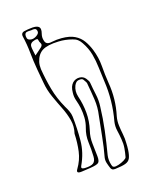

<svg xmlns="http://www.w3.org/2000/svg" viewBox="-130 -922 940 1098"><g transform="rotate(-15 340.0 -373.0)"><path d="M242 -176Q252 -217 241.5 -256.5Q231 -296 211 -336Q191 -376 173 -416Q154 -458 146.5 -501Q139 -544 131 -587Q122 -638 117 -689Q112 -740 100 -790Q95 -814 122 -818Q129 -820 136.5 -821Q144 -822 151 -823Q188 -829 202.5 -818.5Q217 -808 209 -778Q203 -756 210 -736Q217 -708 253 -717Q282 -723 311 -723Q360 -723 390 -708Q420 -693 438 -668Q456 -643 469 -611Q489 -561 493 -509.5Q497 -458 505 -407Q522 -307 501 -210Q496 -183 499.5 -155.5Q503 -128 508.5 -101Q514 -74 514 -47Q515 -27 514 -6Q512 26 504.5 42.5Q497 59 476.5 66.5Q456 74 414 79Q402 80 396.5 76Q391 72 388 65Q381 49 376 33Q371 17 373 1Q384 -58 390 -118.5Q396 -179 403 -240Q410 -288 403 -335.5Q396 -383 387 -431Q387 -438 382 -445Q377 -453 371 -461Q365 -469 350 -467Q336 -466 329 -458.5Q322 -451 318 -441Q306 -410 317 -376Q334 -326 338.5 -275Q343 -224 331 -171Q322 -134 326.5 -95Q331 -56 335 -18Q338 11 328.5 20.5Q319 30 281 36Q268 38 254 40Q240 42 226 44Q189 49 205 23Q232 -22 238.5 -71.5Q245 -121 242 -176ZM164 -813Q157 -811 146.5 -811Q136 -811 127.5 -808.5Q119 -806 117 -794Q116 -785 119.5 -774Q123 -763 142 -761Q158 -760 174 -771Q190 -782 190 -793Q190 -801 185.5 -808Q181 -815 164 -813ZM142 -666Q154 -677 164.5 -685.5Q175 -694 184 -703Q196 -715 189 -726Q182 -737 180 -748Q179 -754 173 -754Q167 -754 161 -752Q130 -744 132 -720Q133 -717 132.5 -714.5Q132 -712 133 -710Q135 -700 137 -689.5Q139 -679 142 -666ZM293 -404Q293 -425 297.5 -438.5Q302 -452 311 -462Q328 -479 351.5 -479Q375 -479 389 -461Q394 -454 398.5 -447.5Q403 -441 404 -433Q410 -397 418 -360.5Q426 -324 424 -288Q422 -218 413.5 -148Q405 -78 393 -8Q389 21 399 51Q401 55 402.5 59Q404 63 411 65Q421 67 439 61Q457 55 472.5 45.5Q488 36 489 29Q494 3 496 -23Q498 -49 493 -76Q489 -102 482.5 -129Q476 -156 480 -184Q491 -243 492 -303Q493 -363 484 -423Q478 -464 473.5 -505Q469 -546 458 -586Q447 -626 421 -664Q412 -678 400 -687Q388 -696 370 -700Q351 -705 330.5 -707.5Q310 -710 289 -709Q224 -707 193.5 -688Q163 -669 153 -625Q149 -605 152 -582Q162 -520 179 -459Q196 -398 229 -340Q239 -324 247 -307Q255 -290 257 -273Q265 -201 264.5 -129.5Q264 -58 231 12Q223 29 247 29Q285 28 299.5 16.5Q314 5 313 -23Q312 -65 306.5 -107.5Q301 -150 313 -192Q321 -221 320.5 -250.5Q320 -280 314 -310Q309 -333 300.5 -356.5Q292 -380 293 -404Z"/></g></svg>

Font: Rock 3D
Style: Regular
Weight: 400
Version: Version 1.000